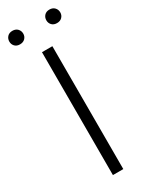

<svg xmlns="http://www.w3.org/2000/svg" viewBox="-239 -920 748 962"><g transform="rotate(-30 135.0 -439.0)"><path d="M0 0ZM163.1 0H103V-710.9H163.1ZM-12.2 -838.4Q-12.2 -855 -1.5 -866.5Q9.3 -877.9 27.8 -877.9Q46.4 -877.9 57.4 -866.5Q68.4 -855 68.4 -838.4Q68.4 -822.3 57.4 -811Q46.4 -799.8 27.8 -799.8Q9.3 -799.8 -1.5 -811Q-12.2 -822.3 -12.2 -838.4ZM201.7 -837.9Q201.7 -854.5 212.4 -866Q223.1 -877.4 241.7 -877.4Q260.3 -877.4 271.2 -866Q282.2 -854.5 282.2 -837.9Q282.2 -821.8 271.2 -810.5Q260.3 -799.3 241.7 -799.3Q223.1 -799.3 212.4 -810.5Q201.7 -821.8 201.7 -837.9Z"/></g></svg>

Font: Roboto Light
Style: Regular
Weight: 300
Designer: Google
Version: Version 2.134; 2016; ttfautohint (v1.6)